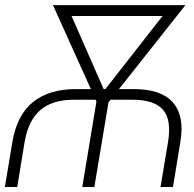

<svg xmlns="http://www.w3.org/2000/svg" viewBox="-42 -748 777 768"><path d="M26.9 0H-22.5L7.3 -178.7Q25.4 -287.6 89.8 -339.6Q154.3 -391.6 260.3 -391.6H494.6Q547.9 -391.6 586.7 -378.4Q625.5 -365.2 649.2 -338.6Q672.9 -312 680.7 -272.2Q688.5 -232.4 679.2 -178.7L649.9 0H600.1L629.9 -178.7Q645 -268.6 610.1 -308.8Q575.2 -349.1 487.8 -349.1H252.9Q197.3 -349.1 156.7 -331.1Q116.2 -313 91.3 -275.4Q66.4 -237.8 56.2 -178.7ZM644.5 -727.5 633.3 -684.1H220.7L223.1 -727.5ZM358.9 -365.2 642.1 -727.5H699.7L386.2 -331.5H359.9ZM225.1 -727.5 384.8 -363.8 374.5 -331.5H348.6L169.9 -727.5ZM397.9 -374 335.4 0H287.1L349.1 -374Z"/></svg>

Font: Inter Tight ExtraLight
Style: Italic
Weight: 250
Italic angle: -9.39999°
Designer: Rasmus Andersson
Foundry: rsms
Version: Version 3.004